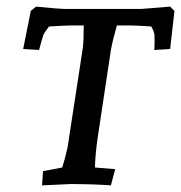

<svg xmlns="http://www.w3.org/2000/svg" viewBox="-20 -556 547 580"><path d="M437 -476Q392 -479 378 -479H333Q320 -433 315 -405L274 -133Q267 -80 267 -50L328 -45L315 4Q262 0 192 0L107 4L110 -39L168 -50Q175 -71 184 -110L230 -410Q233 -431 233 -479H190Q179 -479 128 -476Q114 -458 111 -450Q108 -442 98 -405L50 -408L73 -523L89 -536Q160 -529 174 -529H407L494 -536L507 -523L494 -408L446 -405Q447 -417 447 -429Q447 -441 446.5 -450.5Q446 -460 437 -476Z"/></svg>

Font: Andada SC
Style: Italic
Weight: 400
Italic angle: -8.29999°
Designer: Carolina Giovagnoli
Foundry: Carolina Giovagnoli
Version: Version 1.003